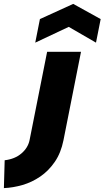

<svg xmlns="http://www.w3.org/2000/svg" viewBox="-129 -766 537 986"><path d="M23 -47Q15 -7 -19 22Q-53 51 -105 57L-109 200Q-62 198 -13.5 184Q35 170 78 140.5Q121 111 152.5 65Q184 19 197 -46L287 -500H113ZM364 -547 224 -628 52 -547 76 -668 247 -746 388 -668Z"/></svg>

Font: Albert Sans Black
Style: Italic
Weight: 900
Italic angle: -11.25°
Designer: Andreas Rasmussen
Foundry: a.Foundry
Version: Version 1.025